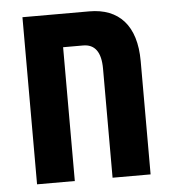

<svg xmlns="http://www.w3.org/2000/svg" viewBox="-47 -645 616 689"><g transform="rotate(-5 261.0 -301.0)"><path d="M300 -602H59V0H195V-482H267C309 -482 331 -453 331 -393V0H468V-408C468 -537 406 -602 300 -602Z"/></g></svg>

Font: Noto Sans Hebrew ExtraCondensed
Style: Bold
Weight: 700
Width: 2
Designer: Monotype Design Team
Foundry: Monotype Imaging Inc.
Version: Version 2.004